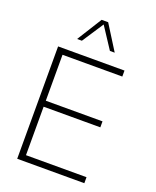

<svg xmlns="http://www.w3.org/2000/svg" viewBox="-174 -1076 953 1176"><g transform="rotate(20 302.0 -488.5)"><path d="M85.4 0V-732.4H518.1V-693.4H128.4V-394H498V-355H128.4V-39.1H522.9V0ZM424.3 -814.9H393.1L301.8 -954.1L210.4 -814.9H179.2L280.3 -976.6H322.8Z"/></g></svg>

Font: Kumbh Sans ExtraLight
Style: Regular
Weight: 250
Version: Version 1.005